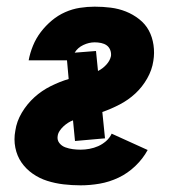

<svg xmlns="http://www.w3.org/2000/svg" viewBox="-20 -548 540 576"><path d="M222 8Q196 8 170.5 5Q145 2 121.5 -5.5Q98 -13 78 -27Q58 -41 44.5 -60.5Q31 -80 26 -105Q21 -130 26 -156Q30 -184 45.5 -210Q61 -236 83 -256Q105 -276 132 -289.5Q159 -303 186 -311L181 -367H66Q70 -389 79 -411Q88 -433 102.5 -452Q117 -471 135.5 -486.5Q154 -502 175.5 -511.5Q197 -521 219.5 -524.5Q242 -528 264 -528Q289 -528 312.5 -525Q336 -522 357.5 -513.5Q379 -505 397.5 -490.5Q416 -476 426.5 -456.5Q437 -437 440.5 -413Q444 -389 440 -365Q436 -338 421.5 -312.5Q407 -287 386 -267.5Q365 -248 339 -234.5Q313 -221 287 -212L295 -133L205 -125L199 -187Q191 -184 184 -179.5Q177 -175 170.5 -169Q164 -163 159 -155.5Q154 -148 153 -140Q151 -128 158 -119Q165 -110 176 -106Q187 -102 198.5 -100.5Q210 -99 222 -99Q235 -99 248.5 -101.5Q262 -104 274.5 -109.5Q287 -115 298 -124.5Q309 -134 315 -147L423 -98Q409 -72 386 -50Q363 -28 335.5 -15Q308 -2 279 3Q250 8 222 8ZM274 -335Q288 -342 299 -354Q310 -366 313 -380Q314 -390 310.5 -398.5Q307 -407 300 -412Q293 -417 283.5 -419Q274 -421 264 -421Q247 -421 230 -413Q213 -405 204 -390L268 -395Z"/></svg>

Font: Iosevka Curly Heavy
Style: Italic
Weight: 900
Italic angle: -9°
Monospace: yes
Designer: Belleve Invis
Foundry: Belleve Invis
Version: Version 22.1.2; ttfautohint (v1.8.4)